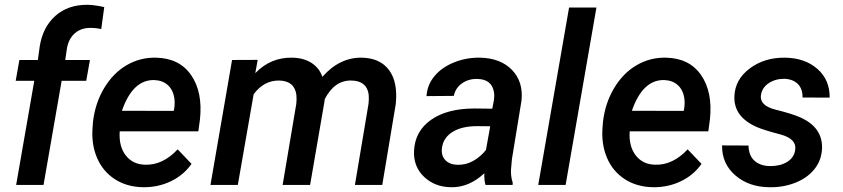

<svg xmlns="http://www.w3.org/2000/svg" viewBox="-20 -782 3564 812"><path d="M48.3 0 125 -440.4H46.4L62 -528.3H140.1L147.9 -585Q160.6 -667 214.1 -714.8Q267.6 -762.7 352.1 -761.7Q381.8 -760.7 420.9 -752L408.2 -659.2Q386.7 -664.1 364.7 -664.1Q323.2 -664.6 296.9 -641.6Q270.5 -618.7 263.2 -578.1L255.9 -528.3H360.4L344.7 -440.4H240.7L164.1 0Z M584 9.8Q515.1 8.3 464.6 -24.9Q414.1 -58.1 389.9 -115.7Q365.7 -173.3 371.6 -244.1L373 -264.2Q381.8 -344.7 420.2 -408.9Q458.5 -473.1 515.6 -506.3Q572.8 -539.6 639.6 -538.1Q738.8 -536.1 788.3 -464.4Q837.9 -392.6 825.7 -277.3L818.8 -226.6H486.3Q481.9 -163.6 511.7 -125Q541.5 -86.4 593.8 -85.4Q668.5 -83 731.4 -150.4L790 -88.9Q756.8 -41.5 702.6 -15.4Q648.4 10.7 584 9.8ZM633.3 -443.4Q541.5 -446.3 495.6 -313.5L714.8 -313L716.8 -323.2Q720.2 -345.7 717.3 -367.2Q711.9 -401.9 689.9 -421.9Q668 -441.9 633.3 -443.4Z M1069.8 -528.8 1059.6 -472.7Q1125 -540 1215.8 -538.1Q1265.6 -537.1 1298.6 -515.1Q1331.5 -493.2 1343.3 -457Q1416.5 -540 1511.2 -538.1Q1588.4 -536.1 1625.7 -485.1Q1663.1 -434.1 1653.8 -342.3L1596.7 0H1481L1538.6 -343.3Q1541 -364.7 1539.1 -382.8Q1531.2 -439.9 1466.8 -441.4Q1395 -443.4 1353.5 -362.8L1352.1 -352.1L1291.5 0H1175.3L1232.9 -341.8Q1235.4 -362.8 1233.4 -380.9Q1225.6 -439.9 1161.1 -441.4Q1096.2 -442.4 1052.7 -383.3L985.8 0H870.1L961.4 -528.3Z M2033.2 0Q2027.3 -19.5 2028.3 -49.3Q1962.9 11.7 1887.2 9.8Q1818.4 8.8 1773.2 -34.4Q1728 -77.6 1731 -144Q1734.9 -227.5 1803.2 -275.4Q1871.6 -323.2 1986.8 -323.2L2062 -322.3L2068.8 -358.4Q2071.8 -377.4 2068.8 -394Q2059.1 -446.8 1999 -448.2Q1961.9 -449.2 1933.8 -429.4Q1905.8 -409.7 1899.4 -376.5L1783.7 -375.5Q1787.1 -424.3 1818.4 -461.2Q1849.6 -498 1901.4 -518.6Q1953.1 -539.1 2010.7 -538.1Q2097.2 -536.1 2145.5 -486.1Q2193.8 -436 2185.5 -356.4L2145 -108.9L2141.1 -64.9Q2139.6 -36.1 2148.4 -8.8L2147.9 0ZM1914.1 -85Q1950.7 -84 1981.9 -101.8Q2013.2 -119.6 2035.2 -147.9L2053.2 -248L1998 -248.5Q1932.6 -248.5 1893.6 -223.9Q1854.5 -199.2 1849.1 -156.2Q1845.2 -123.5 1863.5 -104.7Q1881.8 -85.9 1914.1 -85Z M2372.1 0H2256.3L2386.7 -750H2502.4Z M2740.7 9.8Q2671.9 8.3 2621.3 -24.9Q2570.8 -58.1 2546.6 -115.7Q2522.5 -173.3 2528.3 -244.1L2529.8 -264.2Q2538.6 -344.7 2576.9 -408.9Q2615.2 -473.1 2672.4 -506.3Q2729.5 -539.6 2796.4 -538.1Q2895.5 -536.1 2945.1 -464.4Q2994.6 -392.6 2982.4 -277.3L2975.6 -226.6H2643.1Q2638.7 -163.6 2668.5 -125Q2698.2 -86.4 2750.5 -85.4Q2825.2 -83 2888.2 -150.4L2946.8 -88.9Q2913.6 -41.5 2859.4 -15.4Q2805.2 10.7 2740.7 9.8ZM2790 -443.4Q2698.2 -446.3 2652.3 -313.5L2871.6 -313L2873.5 -323.2Q2877 -345.7 2874 -367.2Q2868.7 -401.9 2846.7 -421.9Q2824.7 -441.9 2790 -443.4Z M3342.8 -146.5Q3351.1 -194.8 3280 -213.6Q3209 -232.4 3183.1 -243.7Q3082.5 -286.6 3085.9 -374.5Q3088.4 -445.8 3150.6 -492.4Q3212.9 -539.1 3299.8 -538.1Q3383.8 -537.1 3436.8 -490.7Q3489.7 -444.3 3488.8 -369.1L3374 -369.6Q3375 -406.2 3354 -427Q3333 -447.8 3296.4 -448.7Q3257.8 -448.7 3230.2 -429.7Q3202.6 -410.6 3198.2 -379.9Q3191.4 -335.4 3260.7 -318.1Q3330.1 -300.8 3363.3 -286.1Q3460 -243.7 3456.5 -153.3Q3454.1 -103 3423.6 -65.7Q3393.1 -28.3 3341.8 -8.5Q3290.5 11.2 3232.9 9.8Q3146.5 8.8 3089.6 -40.5Q3032.7 -89.8 3033.7 -167L3145.5 -166.5Q3146.5 -124 3170.9 -102.1Q3195.3 -80.1 3237.8 -79.6Q3280.8 -79.6 3309.3 -97.4Q3337.9 -115.2 3342.8 -146.5Z"/></svg>

Font: TypoPRO Roboto
Style: Italic
Weight: 500
Italic angle: -12°
Designer: Google
Version: Version 2.136; 2016